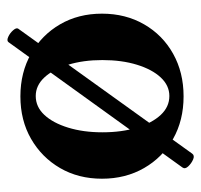

<svg xmlns="http://www.w3.org/2000/svg" viewBox="-32 -460 538 513"><g transform="rotate(90 236.5 -203.0)"><path d="M237 11Q173 11 123 -17.5Q73 -46 44.5 -95Q16 -144 16 -207Q16 -270 44.5 -319.5Q73 -369 123 -397Q173 -425 237 -425Q301 -425 350.5 -397Q400 -369 428.5 -319.5Q457 -270 457 -207Q457 -144 428.5 -95Q400 -46 350.5 -17.5Q301 11 237 11ZM236 -30Q265 -30 286.5 -53Q308 -76 320.5 -116.5Q333 -157 333 -208Q333 -260 320.5 -300.5Q308 -341 286.5 -364Q265 -387 236 -387Q208 -387 186.5 -364Q165 -341 152.5 -300.5Q140 -260 140 -208Q140 -157 152.5 -116.5Q165 -76 186.5 -53Q208 -30 236 -30ZM92 43Q88 48 78 43.5Q68 39 60.5 30.5Q53 22 56 17L390 -448Q395 -455 405.5 -450.5Q416 -446 424 -437.5Q432 -429 427 -422Z"/></g></svg>

Font: Junicode VF
Style: Regular
Weight: 400
Designer: Peter S. Baker
Version: Version 2.213